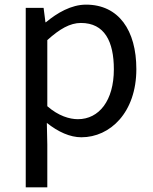

<svg xmlns="http://www.w3.org/2000/svg" viewBox="-20 -578 660 828"><path d="M168 -544H91V230H184V45L182 -48C231 -9 282 14 331 14C455 14 568 -93 568 -280C568 -447 492 -558 351 -558C287 -558 226 -522 178 -482H176ZM316 -64C280 -64 232 -78 184 -120V-405C237 -453 282 -479 329 -479C431 -479 471 -399 471 -279C471 -144 407 -64 316 -64Z"/></svg>

Font: Bithumb Trading Sans
Style: Regular
Weight: 400
Designer: HamHyungwon
Foundry: Bithumb
Version: Version 1.300;FEAKit 1.0